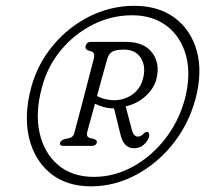

<svg xmlns="http://www.w3.org/2000/svg" viewBox="-20 -774 705 660"><path d="M292.5 -133.5Q208.5 -133.5 153.5 -178.2Q98.5 -223 80 -299.8Q61.5 -376.5 87 -473Q109.5 -555 162.5 -618.2Q215.5 -681.5 288.2 -717.8Q361 -754 442 -754Q525 -754 580.8 -712.5Q636.5 -671 656.5 -598.5Q676.5 -526 652 -433.5Q628.5 -347.5 574.8 -279.8Q521 -212 447.5 -172.8Q374 -133.5 292.5 -133.5ZM302.5 -166Q373 -166 437 -201.2Q501 -236.5 548 -297Q595 -357.5 615.5 -434Q637 -516.5 619.8 -581.5Q602.5 -646.5 554.2 -684Q506 -721.5 434 -721.5Q364 -721.5 300.2 -689.8Q236.5 -658 189.8 -602Q143 -546 124 -473Q100.5 -386.5 116.2 -316.8Q132 -247 180.2 -206.5Q228.5 -166 302.5 -166ZM517 -500Q508.5 -469 479.8 -443Q451 -417 412 -408.5L433 -328.5Q439 -304.5 454.5 -304.5Q461 -304.5 466 -308Q471 -311.5 474.5 -315Q481.5 -322 487 -320.5Q491.5 -319 492.8 -312.8Q494 -306.5 490.5 -298.5Q483.5 -283.5 471 -274Q458.5 -264.5 440 -264.5Q404.5 -264.5 393.5 -314L372 -401.5H369.5Q353 -401.5 336.5 -406Q320 -410.5 306.5 -417.5Q296.5 -382 289 -354.2Q281.5 -326.5 280 -321Q275.5 -303 289 -299.5L301 -297Q315 -292.5 313 -284Q310 -272.5 296 -272.5H198Q184 -272.5 186.5 -284Q189 -292 204 -296.5L217.5 -299Q233 -302.5 236.5 -320.5Q238 -326.5 244.8 -352Q251.5 -377.5 260.8 -412.2Q270 -447 279 -482Q288 -517 294.8 -543Q301.5 -569 303 -575Q306.5 -593 295 -597L283.5 -600.5Q271.5 -604.5 274.5 -617Q278 -630 292.5 -630H412.5Q475.5 -630 503.5 -592.2Q531.5 -554.5 517 -500ZM348 -569Q347 -566 341.8 -547.2Q336.5 -528.5 329 -501Q321.5 -473.5 313.5 -444Q328.5 -436 344.2 -432.8Q360 -429.5 372 -429.5Q408 -429.5 435.5 -449.5Q463 -469.5 471.5 -503.5Q482.5 -545 464.5 -574.2Q446.5 -603.5 405.5 -603.5Q376.5 -603.5 364.5 -595.5Q352.5 -587.5 348 -569Z"/></svg>

Font: Fraunces 144pt SuperSoft Light
Style: Italic
Weight: 300
Italic angle: -16°
Version: Version 1.000;[b76b70a41]